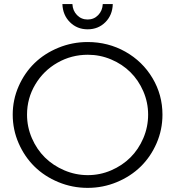

<svg xmlns="http://www.w3.org/2000/svg" viewBox="-20 -910 854 936"><path d="M333 -890.1Q334.5 -857.9 355.5 -836.4Q376.5 -814.9 407.2 -814.9Q438 -814.9 458.7 -836.4Q479.5 -857.9 481 -890.1H529.8Q528.3 -836.4 493.7 -801.8Q459 -767.1 407.2 -767.1Q356 -767.1 321 -801.8Q286.1 -836.4 284.2 -890.1ZM407.2 -705.1Q507.3 -705.1 591.1 -658Q674.8 -610.8 723.4 -529.3Q772 -447.8 772 -351.1Q772 -277.8 743.4 -211.9Q714.8 -146 666 -98.1Q617.2 -50.3 549.6 -22.2Q481.9 5.9 407.2 5.9Q332.5 5.9 264.6 -22.2Q196.8 -50.3 148.2 -98.1Q99.6 -146 70.8 -211.9Q42 -277.8 42 -351.1Q42 -423.8 70.8 -489.3Q99.6 -554.7 148.2 -602.1Q196.8 -649.4 264.6 -677.2Q332.5 -705.1 407.2 -705.1ZM408.2 -643.1Q328.1 -643.1 260 -604.2Q191.9 -565.4 151.9 -498Q111.8 -430.7 111.8 -351.1Q111.8 -291 135.5 -236.3Q159.2 -181.6 199 -142.3Q238.8 -103 293.7 -79.6Q348.6 -56.2 408.2 -56.2Q467.8 -56.2 522 -79.6Q576.2 -103 615.7 -142.3Q655.3 -181.6 678.7 -236.3Q702.1 -291 702.1 -351.1Q702.1 -410.6 678.7 -464.8Q655.3 -519 615.7 -558.1Q576.2 -597.2 522 -620.1Q467.8 -643.1 408.2 -643.1Z"/></svg>

Font: Montserrat arm Light
Style: Regular
Weight: 300
Designer: Julieta Ulanovsky
Foundry: Julieta Ulanovsky
Version: Version 6.000;PS 006.000;hotconv 1.0.88;makeotf.lib2.5.64775